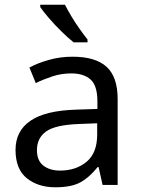

<svg xmlns="http://www.w3.org/2000/svg" viewBox="-20 -837 601 816"><path d="M288 -596Q386 -596 433 -553Q480 -510 480 -416V-51H416L399 -127H395Q360 -83 321.5 -62Q283 -41 215 -41Q142 -41 94 -79.5Q46 -118 46 -200Q46 -280 109 -323.5Q172 -367 303 -371L394 -374V-406Q394 -473 365 -499Q336 -525 283 -525Q241 -525 203 -512.5Q165 -500 132 -484L105 -550Q140 -569 188 -582.5Q236 -596 288 -596ZM314 -310Q214 -306 175.5 -278Q137 -250 137 -199Q137 -154 164.5 -133Q192 -112 235 -112Q303 -112 348 -149.5Q393 -187 393 -265V-313ZM256 -817Q267 -795 283.5 -767.5Q300 -740 318.5 -714Q337 -688 352 -669V-657H293Q270 -675 241 -703.5Q212 -732 187.5 -760.5Q163 -789 151 -807V-817Z"/></svg>

Font: Noto Sans Tamil UI
Style: Regular
Weight: 400
Designer: Jelle Bosma - Monotype Design Team
Foundry: Monotype Imaging Inc.
Version: Version 2.004; ttfautohint (v1.8.4.7-5d5b)